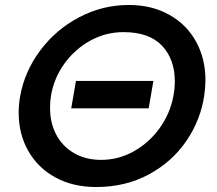

<svg xmlns="http://www.w3.org/2000/svg" viewBox="-20 -737 871 771"><path d="M800 -352Q805 -387 805 -415Q805 -501 767.5 -569.5Q730 -638 660 -677.5Q590 -717 497 -717Q392 -717 298.5 -668Q205 -619 142 -535Q79 -451 61 -351Q55 -317 55 -284Q55 -199 93.5 -131Q132 -63 202.5 -24.5Q273 14 366 14Q484 14 577.5 -36.5Q671 -87 728 -170.5Q785 -254 800 -352ZM682 -410Q682 -382 676 -350Q663 -281 621 -222.5Q579 -164 517.5 -129.5Q456 -95 386 -95Q324 -95 277.5 -122Q231 -149 206 -196Q181 -243 181 -303Q181 -331 185 -354Q197 -424 239 -482Q281 -540 343 -574Q405 -608 476 -608Q579 -608 630.5 -553.5Q682 -499 682 -410ZM577 -302 596 -412H285L266 -302Z"/></svg>

Font: Geom Medium
Style: Italic
Weight: 500
Italic angle: -10°
Version: Version 1.102